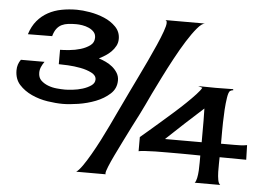

<svg xmlns="http://www.w3.org/2000/svg" viewBox="-52 -799 1200 870"><g transform="rotate(5 548.5 -364.0)"><path d="M236.3 -300.8Q205.1 -300.8 167 -306.6Q128.9 -312.5 94.7 -328.1Q60.5 -343.8 37.6 -369.1Q14.6 -394.5 14.6 -434.6Q14.6 -461.9 30.3 -483.4H137.7Q129.9 -472.7 124 -459.5Q118.2 -446.3 118.2 -432.6Q118.2 -410.2 131.3 -397.5Q144.5 -384.8 163.6 -377.4Q182.6 -370.1 203.6 -368.2Q224.6 -366.2 241.2 -366.2Q253.9 -366.2 276.4 -368.7Q298.8 -371.1 320.8 -377.9Q342.8 -384.8 358.9 -396Q375 -407.2 375 -423.8Q375 -442.4 353 -453.6Q331.1 -464.8 302.2 -470.2Q273.4 -475.6 245.1 -477.1Q216.8 -478.5 203.1 -478.5V-543.9Q218.8 -543.9 245.1 -546.4Q271.5 -548.8 295.9 -556.2Q320.3 -563.5 338.4 -576.7Q356.4 -589.8 356.4 -612.3Q356.4 -627.9 347.2 -638.2Q337.9 -648.4 323.7 -654.8Q309.6 -661.1 293.9 -663.6Q278.3 -666 266.6 -666Q247.1 -666 230.5 -664.1Q213.9 -662.1 200.7 -655.8Q187.5 -649.4 177.7 -636.7Q168 -624 162.1 -602.5L51.8 -601.6Q63.5 -638.7 84.5 -663.6Q105.5 -688.5 133.3 -703.6Q161.1 -718.8 194.3 -725.1Q227.5 -731.4 263.7 -731.4Q289.1 -731.4 323.2 -725.6Q357.4 -719.7 388.7 -706.5Q419.9 -693.4 441.9 -670.9Q463.9 -648.4 463.9 -616.2Q463.9 -598.6 456.1 -584Q448.2 -569.3 436.5 -557.6Q424.8 -545.9 410.2 -536.6Q395.5 -527.3 381.8 -520.5Q397.5 -515.6 414.1 -507.8Q430.7 -500 444.3 -488.8Q458 -477.5 467.3 -462.4Q476.6 -447.3 476.6 -428.7Q476.6 -391.6 449.7 -367.2Q422.9 -342.8 385.3 -328.1Q347.7 -313.5 306.6 -307.1Q265.6 -300.8 236.3 -300.8ZM324.2 0Q335.9 -7.8 352.1 -30.8Q368.2 -53.7 386.2 -85Q404.3 -116.2 422.9 -152.3Q441.4 -188.5 457.5 -222.2Q473.6 -255.9 486.8 -284.2Q500 -312.5 507.8 -328.1Q516.6 -346.7 532.2 -379.4Q547.9 -412.1 566.4 -450.2Q585 -488.3 604 -528.8Q623 -569.3 638.7 -605Q654.3 -640.6 664.1 -668Q673.8 -695.3 673.8 -707Q673.8 -710.9 672.9 -714.4Q671.9 -717.8 667 -719.7H847.7Q833 -718.8 812 -693.8Q791 -668.9 767.1 -630.9Q743.2 -592.8 718.8 -547.4Q694.3 -502 672.9 -459Q651.4 -416 634.8 -381.8Q618.2 -347.7 611.3 -332Q603.5 -314.5 588.9 -286.1Q574.2 -257.8 557.1 -224.1Q540 -190.4 522.5 -154.8Q504.9 -119.1 490.2 -88.9Q475.6 -58.6 466.3 -35.6Q457 -12.7 457 -4.9Q457 -1 458 0ZM860.4 -428.7 840.8 -434.6Q919.9 -432.6 1000 -434.6L1001 -429.7Q994.1 -429.7 986.3 -424.8Q979.5 -418.9 975.6 -394Q971.7 -369.1 969.7 -338.9Q967.8 -308.6 967.3 -280.3Q966.8 -252 966.8 -241.2V-183.6H1026.4Q1040 -183.6 1055.2 -184.1Q1070.3 -184.6 1085 -187.5L1086.9 -121.1L965.8 -122.1Q965.8 -112.3 965.3 -93.8Q964.8 -75.2 965.3 -55.2Q965.8 -35.2 968.8 -19Q971.7 -2.9 979.5 2.9H863.3Q869.1 -2.9 872.6 -19Q876 -35.2 877 -54.2Q877.9 -73.2 877.9 -91.3Q877.9 -109.4 877.9 -118.2V-122.1Q867.2 -122.1 844.7 -122.6Q822.3 -123 793.5 -123Q764.6 -123 732.9 -123Q701.2 -123 673.8 -122.6Q646.5 -122.1 625.5 -120.6Q604.5 -119.1 597.7 -117.2V-181.6Q610.4 -192.4 633.3 -211.9Q656.2 -231.4 683.1 -254.9Q710 -278.3 739.3 -304.2Q768.6 -330.1 793.5 -354Q818.4 -377.9 836.4 -397.5Q854.5 -417 860.4 -428.7ZM877.9 -335.9Q835.9 -297.9 794.4 -259.8Q752.9 -221.7 711.9 -182.6H716.8H779.3H878.9V-282.2Q878.9 -295.9 878.4 -309.1Q877.9 -322.3 877.9 -335.9Z"/></g></svg>

Font: Cherry Cream Soda
Style: Regular
Weight: 400
Designer: Font Diner, Inc
Foundry: Font Diner, Inc
Version: Version 1.001